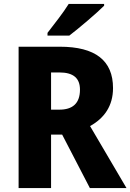

<svg xmlns="http://www.w3.org/2000/svg" viewBox="-20 -950 659 970"><path d="M506 -921V-930H327C300 -886 253 -827 220 -784V-770H330C381 -809 469 -884 506 -921ZM282 -714H74V0H238V-270H294L434 0H619L435 -313C507 -353 551 -415 551 -505C551 -644 462 -714 282 -714ZM280 -584C352 -584 384 -554 384 -497C384 -426 345 -396 280 -396H238V-584Z"/></svg>

Font: Noto Sans Lao Looped SemiCondensed ExtraBold
Style: Regular
Weight: 800
Width: 4
Designer: Mark Frömberg, Ben Mitchell
Foundry: The Fontpad Ltd
Version: Version 1.002